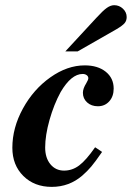

<svg xmlns="http://www.w3.org/2000/svg" viewBox="-20 -710 510 743"><path d="M348.1 -140.1 375 -122.1Q349.1 -84.5 333.5 -65.9Q317.9 -47.4 298.8 -30.8Q248 13.2 180.2 13.2Q112.8 13.2 70.3 -29.1Q27.8 -71.3 27.8 -138.2Q27.8 -215.3 68.6 -289.8Q109.4 -364.3 174.8 -410.6Q240.2 -457 308.1 -457Q358.4 -457 389.2 -432.4Q419.9 -407.7 419.9 -367.2Q419.9 -336.9 402.8 -317.9Q385.7 -298.8 358.9 -298.8Q333.5 -298.8 317.1 -313.7Q300.8 -328.6 300.8 -351.1Q300.8 -367.2 314 -388.2Q321.8 -401.4 321.8 -407.2Q321.8 -414.6 315.4 -419.2Q309.1 -423.8 299.8 -423.8Q255.9 -423.8 214.8 -354Q188.5 -305.7 171.6 -245.8Q154.8 -186 154.8 -139.2Q154.8 -99.1 175 -74.5Q195.3 -49.8 228 -49.8Q259.8 -49.8 286.4 -69.8Q313 -89.8 348.1 -140.1ZM280.8 -511.2H232.9L353 -641.1Q378.4 -668.9 393.3 -679.4Q408.2 -689.9 421.9 -689.9Q441.4 -689.9 455.8 -676.3Q470.2 -662.6 470.2 -644Q470.2 -629.9 462.2 -620.4Q454.1 -610.8 431.2 -597.2Z"/></svg>

Font: Accordance
Style: Bold-Italic
Weight: 700
Italic angle: -11°
Version: Version 1.2 (build January 31, 2020) Miklal Software Solutio